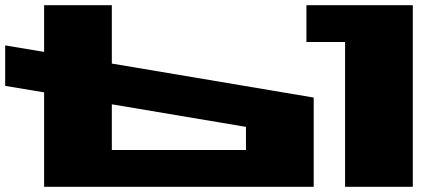

<svg xmlns="http://www.w3.org/2000/svg" viewBox="-20 -720 1711 740"><path d="M0 -389V-545L150 -520V-700H411V-475L1189 -344V0H150V-364ZM411 -142H928V-231L411 -318ZM1161 -558V-700H1571V0H1310V-558Z"/></svg>

Font: Stalin One
Style: Regular
Weight: 400
Designer: Jovanny Lemonad
Foundry: Alexey Maslov, Jovanny Lemonad
Version: Version 3.002; ttfautohint (v0.91) -l 8 -r 50 -G 200 -x 0 -w